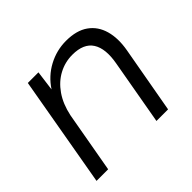

<svg xmlns="http://www.w3.org/2000/svg" viewBox="-128 -666 818 818"><g transform="rotate(-45 281.5 -257.0)"><path d="M27 0 115 -502H179L167 -411Q199 -460 249.5 -487Q300 -514 357 -514Q420 -514 458 -487Q496 -460 509.5 -412Q523 -364 512 -302L458 0H388L440 -294Q454 -371 428 -412Q402 -453 334 -453Q290 -453 251.5 -432.5Q213 -412 185.5 -372.5Q158 -333 146 -276L97 0Z"/></g></svg>

Font: DM Sans 16pt Light
Style: Italic
Weight: 300
Italic angle: -10°
Version: Version 4.004;gftools[0.9.30]